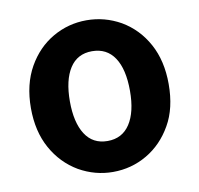

<svg xmlns="http://www.w3.org/2000/svg" viewBox="-70 -647 760 733"><g transform="rotate(-10 310.5 -280.0)"><path d="M180 -21Q117 -58 80.5 -124Q44 -190 44 -280Q44 -372 82 -439Q119 -504 179.5 -539Q240 -574 311 -574Q381 -574 443 -539Q506 -502 542 -436Q578 -370 578 -280Q578 -186 541 -122Q504 -57 443.5 -21.5Q383 14 311 14Q242 14 180 -21ZM428 -280Q428 -364 398 -409Q368 -454 311 -454Q254 -454 224.5 -408Q195 -362 195 -280Q195 -198 224.5 -152Q254 -106 311 -106Q368 -106 398 -152Q428 -198 428 -280Z"/></g></svg>

Font: Merged Yaku Han JP
Style: Bold
Weight: 700
Designer: Ryoko NISHIZUKA 西塚涼子 (kana, bopomofo & ideographs); Paul D. Hunt (Latin, Greek & Cyrillic); Sandoll Communications 산돌커뮤니
Foundry: Adobe
Version: Version 2.004